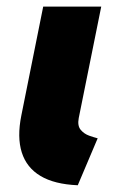

<svg xmlns="http://www.w3.org/2000/svg" viewBox="-20 -547 356 575"><path d="M212.9 7.8Q143.1 4.9 101.3 -20Q59.6 -44.9 45.2 -90.6Q30.8 -136.2 43.9 -201.2L109.4 -527.3H283.2L215.8 -193.4Q211.4 -170.4 221.7 -158.2Q231.9 -146 247.3 -140.6Q262.7 -135.3 272.5 -132.8Z"/></svg>

Font: Reddit Sans Black
Style: Italic
Weight: 900
Italic angle: -11.25°
Designer: Stephen Hutchings
Version: Version 1.013